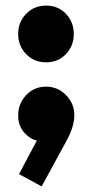

<svg xmlns="http://www.w3.org/2000/svg" viewBox="-20 -501 326 687"><path d="M48 122 123 -19 173 -33Q165 -17 154 -6.5Q143 4 129 4Q97 4 71 -22Q45 -48 45 -88Q45 -130 73.5 -160.5Q102 -191 145 -191Q186 -191 216 -161Q246 -131 246 -88Q246 -71 239.5 -47.5Q233 -24 213 12L129 166ZM145 -278Q102 -278 73.5 -307.5Q45 -337 45 -379Q45 -422 73.5 -451.5Q102 -481 145 -481Q188 -481 216 -451.5Q244 -422 244 -379Q244 -337 216 -307.5Q188 -278 145 -278Z"/></svg>

Font: Outfit ExtraBold
Style: Regular
Weight: 800
Designer: Rodrigo Fuenzalida
Foundry: fragTYPE
Version: Version 1.100;gftools[0.9.27]